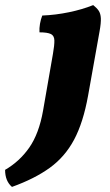

<svg xmlns="http://www.w3.org/2000/svg" viewBox="-123 -487 433 754"><path d="M-76 247Q-103 224 -103 180Q-46 147 -8 92.5Q30 38 46 -52L85 -276Q91 -310 90.5 -328.5Q90 -347 76.5 -353.5Q63 -360 32 -360Q31 -376 34 -393.5Q37 -411 43 -426Q95 -428 148 -439Q201 -450 243 -467Q257 -456 264.5 -445Q272 -434 273 -415.5Q274 -397 268 -364L223 -112Q204 -6 168 61.5Q132 129 72.5 172Q13 215 -76 247Z"/></svg>

Font: Vollkorn ExtraBold
Style: Italic
Weight: 800
Italic angle: -11°
Designer: Friedrich Althausen
Foundry: Friedrich Althausen
Version: Version 5.000; ttfautohint (v1.8.3)